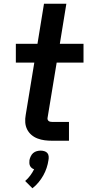

<svg xmlns="http://www.w3.org/2000/svg" viewBox="-20 -755 490 1030"><path d="M260 0Q239 0 219.5 -2.5Q200 -5 181.5 -12Q163 -19 148.5 -31.5Q134 -44 125.5 -61Q117 -78 115.5 -98Q114 -118 118 -139L164 -419H65V-520H181L216 -735H336L301 -520H428V-419H284L235 -122Q234 -117 236 -112.5Q238 -108 241.5 -105.5Q245 -103 249.5 -102Q254 -101 259 -101H350V0ZM154 255 115 216Q130 203 142 187Q154 171 163 153Q156 151 150 146Q144 141 141 134.5Q138 128 137.5 120Q137 112 138 104Q140 94 145 83.5Q150 73 158 66Q166 59 177 56Q188 53 198 53Q208 53 218 56Q228 59 234 66Q240 73 241 83.5Q242 94 240 104Q237 125 230 146Q223 167 212 186.5Q201 206 186.5 223.5Q172 241 154 255Z"/></svg>

Font: Iosevka Etoile
Style: Bold Italic
Weight: 700
Italic angle: -9°
Designer: Belleve Invis
Foundry: Belleve Invis
Version: Version 28.1.0; ttfautohint (v1.8.4)